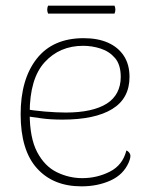

<svg xmlns="http://www.w3.org/2000/svg" viewBox="-20 -647 537 679"><path d="M268 12Q168 12 110.5 -52Q53 -116 53 -243Q53 -367 110 -439.5Q167 -512 276 -512Q326 -512 362 -496Q398 -480 418 -449.5Q438 -419 438 -375Q438 -299 377 -261.5Q316 -224 201 -224Q158 -224 126.5 -228.5Q95 -233 67 -237V-262Q96 -256 138.5 -252.5Q181 -249 213 -249Q260 -249 296.5 -257Q333 -265 357.5 -280.5Q382 -296 394.5 -320Q407 -344 407 -375Q407 -418 387 -441.5Q367 -465 336.5 -475Q306 -485 274 -485Q191 -485 138 -427Q85 -369 85 -247Q85 -159 111.5 -109Q138 -59 181 -38Q224 -17 271 -17Q323 -17 368.5 -40Q414 -63 427 -115Q436 -111 440 -102Q444 -93 435 -72Q416 -29 370.5 -8.5Q325 12 268 12ZM150 -627H385Q391 -613 385 -599H150Q144 -613 150 -627Z"/></svg>

Font: Arima Thin
Style: Regular
Weight: 100
Designer: Joana Correia and Natanael Gama
Foundry: NDISCOVER
Version: Version 1.101;gftools[0.9.23]